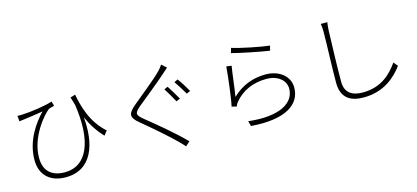

<svg xmlns="http://www.w3.org/2000/svg" viewBox="-66 -1319 4131 1900"><g transform="rotate(-15 2000.0 -368.5)"><path d="M121 -669 125 -612C144 -614 161 -617 179 -619C220 -625 313 -636 371 -647C286 -559 170 -402 170 -202C170 -46 271 42 427 42C702 42 777 -217 751 -486C790 -398 838 -324 902 -257L937 -301C792 -428 748 -606 726 -724L675 -709L700 -625C756 -250 664 -8 428 -8C322 -8 219 -56 219 -212C219 -425 382 -613 442 -657C457 -662 485 -669 497 -672L482 -719C428 -697 258 -672 173 -669C155 -668 134 -668 121 -669Z M1630 -563 1593 -546C1618 -508 1657 -440 1678 -401L1718 -418C1696 -456 1654 -527 1630 -563ZM1744 -607 1707 -589C1734 -551 1772 -490 1796 -448L1835 -465C1812 -507 1770 -574 1744 -607ZM1674 -748 1625 -791C1616 -776 1594 -750 1580 -735C1512 -665 1352 -540 1278 -477C1194 -406 1180 -369 1272 -294C1366 -217 1520 -84 1597 -7C1618 14 1638 35 1655 54L1699 14C1591 -97 1422 -236 1321 -317C1250 -375 1253 -393 1317 -448C1395 -512 1546 -633 1617 -697C1629 -708 1659 -735 1674 -748Z M2336 -772 2322 -722C2398 -701 2611 -658 2702 -645L2715 -694C2626 -703 2416 -746 2336 -772ZM2296 -600 2243 -607C2236 -514 2211 -296 2191 -209L2241 -197C2246 -210 2253 -227 2267 -242C2341 -331 2453 -385 2595 -385C2706 -385 2788 -322 2788 -234C2788 -92 2636 10 2312 -27L2327 26C2673 53 2839 -56 2839 -232C2839 -348 2737 -430 2597 -430C2468 -430 2352 -387 2253 -292C2265 -360 2283 -525 2296 -600Z M3322 -771H3255C3260 -748 3262 -720 3262 -689C3262 -573 3251 -325 3251 -169C3251 -10 3347 42 3479 42C3693 42 3816 -79 3886 -173L3850 -216C3779 -115 3675 -8 3482 -8C3377 -8 3302 -50 3302 -165C3302 -329 3310 -573 3314 -689C3316 -718 3317 -743 3322 -771Z"/></g></svg>

Font: GenYoGothic2 TW L
Style: Regular
Weight: 300
Version: Version 2.100;PS 2.1;hotconv 16.6.51;makeotf.lib2.5.65220 DE